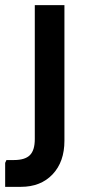

<svg xmlns="http://www.w3.org/2000/svg" viewBox="-72 -525 334 745"><path d="M-52 200V107L-47 96H-18Q25 96 44 77Q63 58 63 15V-505H178V21Q178 103 132 151.5Q86 200 9 200Z"/></svg>

Font: Fustat
Style: Bold
Weight: 700
Designer: Mohamed Gaber, Khaled Hosny, Laura Garcia Mut
Foundry: Kief Type Foundry, Alif Type Foundry, Hard Type Foundry
Version: Version 1.007